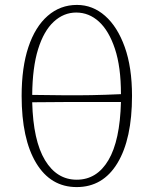

<svg xmlns="http://www.w3.org/2000/svg" viewBox="-20 -749 615 781"><path d="M293 -729Q357 -729 407.5 -684.5Q458 -640 487.5 -557.5Q517 -475 517 -359Q517 -184 458 -86Q399 12 292 12Q186 12 127 -86Q68 -184 68 -359Q68 -475 95.5 -557.5Q123 -640 174 -684.5Q225 -729 293 -729ZM290 -698Q239 -698 198.5 -660.5Q158 -623 135 -549Q112 -475 111 -363Q182 -362 239 -361.5Q296 -361 351.5 -362Q407 -363 472 -366Q472 -477 447.5 -550.5Q423 -624 382.5 -661Q342 -698 290 -698ZM292 -18Q374 -18 421 -97.5Q468 -177 472 -334Q409 -334 355 -334Q301 -334 243.5 -334Q186 -334 111 -333Q115 -177 163 -97.5Q211 -18 292 -18Z"/></svg>

Font: Arima ExtraLight
Style: Regular
Weight: 250
Designer: Joana Correia and Natanael Gama
Foundry: NDISCOVER
Version: Version 1.101;gftools[0.9.23]